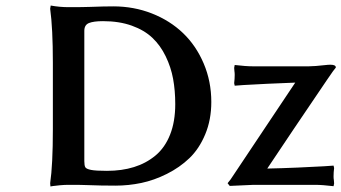

<svg xmlns="http://www.w3.org/2000/svg" viewBox="-20 -671 1239 697"><path d="M368.2 -50.8Q422.4 -50.8 466.3 -64.5Q510.3 -78.1 544.4 -106.4Q578.6 -134.8 597.4 -182.1Q616.2 -229.5 616.2 -293Q616.2 -342.3 608.4 -384.8Q600.6 -427.2 581.5 -466.6Q562.5 -505.9 533.2 -533.7Q503.9 -561.5 458.3 -577.9Q412.6 -594.2 354 -594.2Q319.8 -594.2 303 -587.4Q286.1 -580.6 286.1 -559.1V-85.9Q286.1 -69.8 289.8 -63.7Q293.5 -57.6 310.5 -54.2Q327.6 -50.8 368.2 -50.8ZM229 -645Q284.2 -645 308.1 -646Q357.9 -647.9 391.1 -647.9Q465.8 -647.9 531.5 -622.1Q597.2 -596.2 644.5 -550.8Q691.9 -505.4 719.5 -440.4Q747.1 -375.5 747.1 -300.8Q747.1 -236.3 725.1 -183.6Q703.1 -130.9 667.7 -96.9Q632.3 -63 585.9 -39.8Q539.6 -16.6 492.9 -6.8Q446.3 2.9 398.9 2.9Q344.7 2.9 298.8 1Q278.8 0 229 0Q214.4 0 197.8 1.5Q181.2 2.9 171.9 4.4L163.1 5.9L162.1 -5.9Q171.9 -72.3 171.9 -202.1V-442.9Q171.9 -568.8 162.1 -639.2L164.1 -650.9Q196.8 -645 229 -645ZM1100.1 -430.2Q1121.1 -430.2 1164.1 -435.1Q1169.9 -436 1180.2 -436Q1199.2 -436 1199.2 -425.8Q1193.4 -419.9 1167 -380.9Q1035.6 -187.5 950.2 -59.1Q1001 -60.1 1061 -62.7Q1121.1 -65.4 1156.2 -67.4L1190.9 -69.8L1192.9 -61Q1190.9 -45.4 1190.9 -30.8Q1190.9 -22.9 1191.9 -18.1Q1191.9 -16.6 1192.4 -12Q1192.9 -7.3 1192.9 -4.9L1190.9 4.9Q1150.9 0 1122.1 0H900.9L814 3.9L806.2 -5.9Q815.9 -16.6 830.1 -39.1Q865.7 -93.3 940.7 -204.8Q1015.6 -316.4 1051.8 -371.1Q1006.3 -369.6 951.4 -366.9Q896.5 -364.3 864.3 -362.3L832 -359.9L830.1 -369.1Q832 -384.8 832 -398.9Q832 -407.2 831.1 -412.1Q831.1 -413.6 830.6 -418Q830.1 -422.4 830.1 -424.8L832 -435.1Q872.1 -430.2 900.9 -430.2Z"/></svg>

Font: Linear Smooth
Style: Bold
Weight: 700
Designer: Philipp H. Poll, Flanker
Foundry: Philipp H. Poll, reworked by Flanker
Version: Version 1.061 | FøM Fix